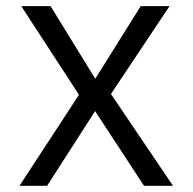

<svg xmlns="http://www.w3.org/2000/svg" viewBox="-20 -601 623 621"><path d="M235.4 -294.4 48.8 -581.1H143.6L288.1 -346.2L435.1 -581.1H528.3L338.9 -296.9L539.6 0H445.8L287.6 -241.7L132.3 0H43Z"/></svg>

Font: Armata
Style: Regular
Weight: 400
Designer: Viktoriya Grabowska
Foundry: Viktoriya Grabowska
Version: Version 1.003